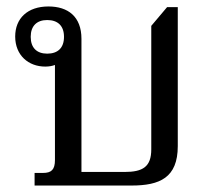

<svg xmlns="http://www.w3.org/2000/svg" viewBox="-20 -574 665 594"><path d="M497 -552 448 -494V-112C448 -58 422 -42 365 -42H232V-454C232 -523 190 -554 130 -554C65 -554 27 -517 27 -461C27 -403 68 -368 120 -368C132 -368 142 -370 150 -373V-79C150 -49 139 -39 113 -39H87V0H387C474 0 530 -24 530 -122V-552ZM126 -408C94 -408 75 -426 75 -460C75 -494 94 -512 126 -512C159 -512 178 -494 178 -460C178 -426 159 -408 126 -408Z"/></svg>

Font: Noto Serif Thai
Style: Regular
Weight: 400
Designer: Monotype Design Team
Foundry: Monotype Imaging Inc.
Version: Version 1.901